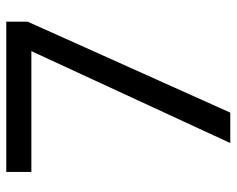

<svg xmlns="http://www.w3.org/2000/svg" viewBox="-91 -663 754 612"><g transform="rotate(-90 286.0 -357.0)"><path d="M136 0 429 -634H44V-714H523V-646L233 0Z"/></g></svg>

Font: Noto Sans Zanabazar Square
Style: Regular
Weight: 400
Version: Version 2.005; ttfautohint (v1.8.4.7-5d5b)